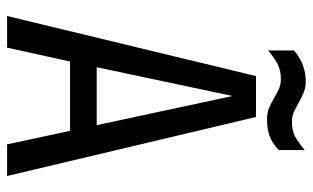

<svg xmlns="http://www.w3.org/2000/svg" viewBox="-190 -690 880 540"><g transform="rotate(90 250.0 -420.0)"><path d="M250 -634 169 -252H332ZM386 0 348 -177H153L114 0H25L194 -700H309L475 0ZM122 -807Q145 -826 166.5 -833Q188 -840 208 -840Q226 -840 240.5 -834Q255 -828 268 -820.5Q281 -813 294 -807Q307 -801 322 -801Q348 -801 365 -810.5Q382 -820 402 -837V-764Q382 -745 362 -738Q342 -731 316 -731Q297 -731 283 -737Q269 -743 256.5 -750.5Q244 -758 231 -764Q218 -770 202 -770Q176 -770 157 -759Q138 -748 122 -734Z"/></g></svg>

Font: Share
Style: Regular
Weight: 400
Designer: Ralph du Carrois
Version: Version 1.001